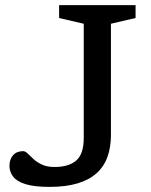

<svg xmlns="http://www.w3.org/2000/svg" viewBox="-20 -724 592 752"><path d="M414.5 -195.5Q414.5 -147.5 401 -109.8Q387.5 -72 358.5 -45.8Q329.5 -19.5 283.8 -5.8Q238 8 174.5 8Q114 8 79.8 -2.8Q45.5 -13.5 31.2 -32.5Q17 -51.5 17 -74.5Q17 -100 31.2 -116Q45.5 -132 70.5 -132Q79 -132 88.5 -122.8Q98 -113.5 111 -101.2Q124 -89 144 -79.5Q164 -70 193.5 -70Q249.5 -70 278.8 -95.5Q308 -121 308 -184V-631L211.5 -653.5V-704H511V-653.5L414.5 -631Z"/></svg>

Font: Newsreader 7pt
Style: Regular
Weight: 400
Designer: Hugues Gentile
Foundry: Production Type
Version: Version 1.003